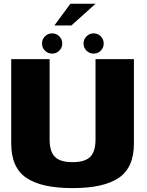

<svg xmlns="http://www.w3.org/2000/svg" viewBox="-20 -986 772 1010"><path d="M361.5 3.5Q525.5 3.5 605 -50.5Q684.5 -104.5 684.5 -231V-675H482.5V-252.5Q482.5 -188.5 454.5 -160.8Q426.5 -133 361.5 -133Q296.5 -133 268.8 -161Q241 -189 241 -252.5V-675H39V-231Q39 -104.5 118.5 -50.5Q198 3.5 361.5 3.5ZM254.5 -704Q276.5 -704 292 -719.5Q307.5 -735 307.5 -757Q307.5 -779.5 292 -795Q276.5 -810.5 254.5 -810.5Q232 -810.5 216.5 -795Q201 -779.5 201 -757Q201 -735 216.5 -719.5Q232 -704 254.5 -704ZM472.5 -704Q495 -704 510.2 -719.5Q525.5 -735 525.5 -757Q525.5 -779.5 510.2 -795Q495 -810.5 472.5 -810.5Q451 -810.5 435.2 -795Q419.5 -779.5 419.5 -757Q419.5 -735 435 -719.5Q450.5 -704 472.5 -704ZM266 -852H355.5L483 -966.5H350.5Z"/></svg>

Font: Anybody Thin ExtraBold
Style: Regular
Weight: 800
Version: Version 1.113;gftools[0.9.25]